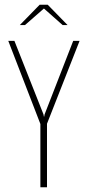

<svg xmlns="http://www.w3.org/2000/svg" viewBox="-20 -793 372 813"><path d="M151 0V-268L15 -620H41L164 -309L166 -299H167L169 -309L290 -620H317L179 -269V0ZM64 -687 148 -773H182L266 -687H245L166 -757L86 -687Z"/></svg>

Font: Smooch Sans ExtraLight
Style: Regular
Weight: 200
Designer: Robert E. Leuschke
Foundry: Robert E. Leuschke
Version: Version 1.010; ttfautohint (v1.8.3)